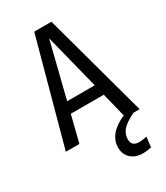

<svg xmlns="http://www.w3.org/2000/svg" viewBox="-223 -781 952 1104"><g transform="rotate(-30 253.0 -229.5)"><path d="M457 0Q396 30 374 57Q352 84 352 116Q352 163 402 163Q424 163 453 156L445 223Q414 230 390 230Q340 230 310 202.5Q280 175 280 130Q280 39 401 -15L361 -175H142L98 0H8L196 -689H310L498 0ZM160 -248H343L251 -613Z"/></g></svg>

Font: Fira Sans Condensed
Style: Regular
Weight: 400
Width: 3
Designer: Carrois Corporate & Edenspiekermann AG
Foundry: Carrois Corporate GbR & Edenspiekermann AG
Version: Version 4.202;PS 004.202;hotconv 1.0.88;makeotf.lib2.5.64775